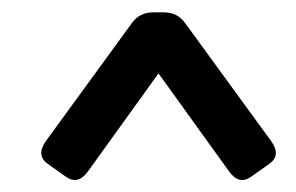

<svg xmlns="http://www.w3.org/2000/svg" viewBox="-20 -724 489 317"><path d="M58.6 -453.6Q39.1 -467.8 56.2 -491.7L197.8 -686Q210.4 -703.6 232.9 -703.6H250.5Q272.9 -703.6 285.6 -686L427.2 -491.7Q444.8 -467.8 424.8 -453.6L394.5 -432.1Q374.5 -418 357.9 -441.4L242.2 -602.1H241.2L125.5 -441.4Q108.9 -418 88.9 -432.1Z"/></svg>

Font: Istok Web
Style: Bold
Weight: 700
Designer: Andrey V. Panov
Foundry: Andrey V. Panov
Version: Version 1.0.2g